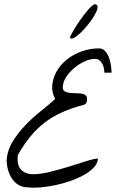

<svg xmlns="http://www.w3.org/2000/svg" viewBox="-20 -889 550 912"><path d="M11.7 -127.9Q14.6 -174.8 40 -216.3Q65.4 -257.8 100.1 -293.9Q134.8 -330.1 173.3 -360.8Q211.9 -391.6 241.2 -418Q241.2 -423.8 235.8 -433.6Q230.5 -443.4 227.5 -467.8Q227.5 -510.7 247.1 -546.4Q266.6 -582 298.3 -606.9Q330.1 -631.8 369.6 -645.5Q409.2 -659.2 450.2 -659.2Q467.8 -659.2 479.5 -646Q491.2 -632.8 498 -614.3Q504.9 -595.7 507.3 -576.2Q509.8 -556.6 509.8 -543.9H475.6Q475.6 -554.7 473.1 -566.4Q470.7 -578.1 465.3 -587.4Q460 -596.7 451.7 -603Q443.4 -609.4 430.7 -609.4Q408.2 -609.4 381.8 -597.2Q355.5 -585 332.5 -565.9Q309.6 -546.9 293.9 -522.5Q278.3 -498 278.3 -473.6Q278.3 -460.9 286.6 -455.6Q294.9 -450.2 308.1 -448.2Q321.3 -446.3 335.9 -446.3Q350.6 -446.3 363.8 -444.8Q377 -443.4 385.3 -437.5Q393.6 -431.6 393.6 -418.9Q393.6 -411.1 391.6 -403.8Q389.6 -396.5 379.9 -391.6Q323.2 -377 277.8 -356.9Q232.4 -336.9 195.3 -309.1Q158.2 -281.2 126.5 -243.2Q94.7 -205.1 64.5 -152.3Q64.5 -150.4 64 -142.6Q63.5 -134.8 63.5 -132.8Q63.5 -97.7 83.5 -79.6Q103.5 -61.5 136.7 -61.5Q173.8 -61.5 220.2 -73.2Q266.6 -85 310.5 -98.6Q354.5 -112.3 391.1 -124Q427.7 -135.7 445.3 -135.7Q444.3 -114.3 426.8 -94.7Q409.2 -75.2 380.9 -59.1Q352.5 -43 316.9 -30.3Q281.2 -17.6 244.6 -9.8Q208 -2 173.3 1Q138.7 3.9 112.3 1Q86.9 1 67.9 -10.7Q48.8 -22.5 36.6 -41Q24.4 -59.6 18.1 -82.5Q11.7 -105.5 11.7 -127.9ZM428.7 -869.1Q445.3 -868.2 443.4 -853Q441.4 -837.9 429.2 -816.9Q417 -795.9 398.4 -772.5Q379.9 -749 361.3 -731.9Q342.8 -714.8 328.6 -708Q314.5 -701.2 312.5 -712.9Q316.4 -722.7 330.1 -746.1Q343.8 -769.5 361.3 -794.4Q378.9 -819.3 397 -840.8Q415 -862.3 428.7 -869.1Z"/></svg>

Font: La Belle Aurore
Style: Regular
Weight: 400
Version: Version 1.001 2001